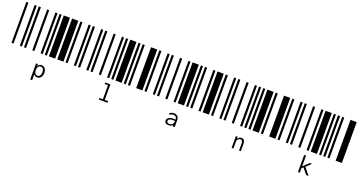

<svg xmlns="http://www.w3.org/2000/svg" viewBox="-47 -1407 4894 2605"><g transform="rotate(20 2400.0 -104.5)"><path d="M0 0V-590H30V0ZM120 0V-590H150V0ZM180 0V-590H210V0ZM300 0V-590H330V0ZM420 0V-590H450V0ZM480 0V-590H510V0ZM540 0V-590H630V0ZM660 0V-590H750V0ZM780 0V-590H810V0ZM900 0V-590H930V0ZM409 149H436V183Q442 164 456 155Q470 145 488 145Q507 145 524 155Q540 165 549 185Q559 204 559 233Q559 261 549 282Q539 303 523 313Q506 323 487 323Q472 323 459 316Q445 309 437 297V381H409ZM483 300Q503 300 517 284Q531 269 531 234Q531 202 519 185Q507 168 484 168Q463 168 450 186Q436 204 436 240Q437 269 449 284Q462 300 483 300Z M960 0V-590H990V0ZM1080 0V-590H1110V0ZM1140 0V-590H1170V0ZM1260 0V-590H1290V0ZM1380 0V-590H1410V0ZM1440 0V-590H1470V0ZM1500 0V-590H1590V0ZM1620 0V-590H1650V0ZM1680 0V-590H1710V0ZM1800 0V-590H1890V0ZM1376 297H1427V93H1379V72H1454V297H1504V319H1376Z M1920 0V-590H1950V0ZM2040 0V-590H2070V0ZM2100 0V-590H2130V0ZM2220 0V-590H2250V0ZM2340 0V-590H2370V0ZM2400 0V-590H2490V0ZM2520 0V-590H2550V0ZM2580 0V-590H2610V0ZM2700 0V-590H2730V0ZM2760 0V-590H2850V0ZM2398 145Q2434 145 2453 164Q2472 183 2472 229V319H2443V293Q2428 323 2385 323Q2357 323 2341 310Q2325 297 2325 276Q2325 258 2337 245Q2348 232 2368 224Q2387 217 2411 217Q2432 217 2449 219Q2447 191 2434 179Q2421 167 2396 167Q2383 167 2372 172Q2360 177 2350 186L2337 169Q2361 145 2398 145ZM2388 303Q2416 303 2432 286Q2448 270 2449 240Q2432 237 2413 237Q2385 237 2368 247Q2352 256 2352 275Q2352 303 2388 303Z M2880 0V-590H2910V0ZM3000 0V-590H3030V0ZM3060 0V-590H3090V0ZM3180 0V-590H3210V0ZM3300 0V-590H3330V0ZM3360 0V-590H3390V0ZM3420 0V-590H3450V0ZM3480 0V-590H3570V0ZM3600 0V-590H3630V0ZM3720 0V-590H3810V0ZM3294 149H3320V179Q3330 164 3345 154Q3360 145 3377 145Q3400 145 3414 162Q3427 180 3427 216V319H3401V217Q3401 191 3393 180Q3384 168 3370 168Q3358 168 3347 175Q3335 182 3327 194Q3320 206 3320 221V319H3294Z M3840 0V-590H3870V0ZM3960 0V-590H3990V0ZM4020 0V-590H4050V0ZM4140 0V-590H4170V0ZM4260 0V-590H4290V0ZM4320 0V-590H4410V0ZM4440 0V-590H4470V0ZM4500 0V-590H4530V0ZM4560 0V-590H4590V0ZM4680 0V-590H4770V0ZM4301 234 4279 255V319H4252V72H4282V74Q4280 77 4279 79Q4279 82 4279 88V227L4364 148Q4373 150 4384 150H4393L4322 218L4405 319L4371 320Z"/></g></svg>

Font: Libre Barcode 39 Extended Text
Style: Regular
Weight: 400
Version: Version 1.005; ttfautohint (v1.8.3)